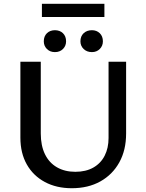

<svg xmlns="http://www.w3.org/2000/svg" viewBox="-20 -985 772 1017"><path d="M360 12Q279 12 217.5 -21Q156 -54 122 -114Q88 -174 88 -256V-658H196V-278Q196 -214 218 -168.5Q240 -123 281.5 -99Q323 -75 379 -75Q435 -75 474.5 -97.5Q514 -120 534.5 -160.5Q555 -201 555 -254V-658H648V-278Q648 -190 612 -125Q576 -60 511.5 -24Q447 12 360 12ZM271 -709Q245 -709 228.5 -725.5Q212 -742 212 -766Q212 -793 228.5 -809Q245 -825 271 -825Q297 -825 313.5 -809Q330 -793 330 -766Q330 -742 313.5 -725.5Q297 -709 271 -709ZM467 -709Q440 -709 423 -725.5Q406 -742 406 -766Q406 -793 423 -809Q440 -825 467 -825Q492 -825 508.5 -809Q525 -793 525 -766Q525 -742 508.5 -725.5Q492 -709 467 -709ZM202 -895V-965H533V-895Z"/></svg>

Font: Ysabeau Infant SemiBold
Style: Regular
Weight: 600
Designer: Christian Thalmann (Catharsis Fonts)
Version: Version 2.002; featfreeze: ss01,ss02,lnum